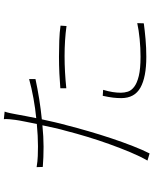

<svg xmlns="http://www.w3.org/2000/svg" viewBox="80 -862 796 996"><g transform="rotate(-90 478.0 -364.0)"><path d="M518 -449Q553 -452 594.5 -454Q636 -456 682 -456Q724 -456 766 -454.5Q808 -453 843 -448L841 -417Q805 -422 765.5 -424.5Q726 -427 685 -427Q604 -427 518 -418ZM566 -578Q515 -567 461.5 -558.5Q408 -550 357 -545Q350 -513 342.5 -480Q335 -447 326 -415Q313 -364 295.5 -303.5Q278 -243 258.5 -184.5Q239 -126 218.5 -73.5Q198 -21 180 14L143 3Q165 -35 186.5 -86.5Q208 -138 228.5 -195Q249 -252 266.5 -310Q284 -368 297 -419Q305 -446 312 -478Q319 -510 326 -542Q266 -536 215 -536Q187 -536 161.5 -537Q136 -538 110 -540L109 -572Q139 -567 166.5 -566Q194 -565 217 -565Q269 -565 333 -571Q340 -607 346 -636.5Q352 -666 354 -682Q356 -696 357.5 -712.5Q359 -729 358 -742L397 -738Q393 -727 389 -708.5Q385 -690 383 -678Q379 -655 374 -629Q369 -603 363 -574Q414 -579 466.5 -588.5Q519 -598 566 -611ZM510 -227Q502 -200 498.5 -178Q495 -156 495 -135Q495 -117 500.5 -99Q506 -81 525.5 -66Q545 -51 582 -42Q619 -33 682 -33Q727 -33 773 -37.5Q819 -42 856 -50L855 -16Q818 -11 773 -7Q728 -3 681 -3Q576 -3 521.5 -33.5Q467 -64 467 -133Q467 -154 469.5 -175.5Q472 -197 479 -229Z"/></g></svg>

Font: Kinto Sans Thin
Style: Regular
Weight: 100
Designer: Authors: Ryoko NISHIZUKA  (kana & ideographs); Paul D. Hunt (Latin, Greek & Cyrillic); Wenlong ZHANG  (bopomofo); Sandol
Foundry: Adobe Systems Incorporated, ookami Inc.
Version: Version 0.001